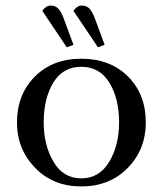

<svg xmlns="http://www.w3.org/2000/svg" viewBox="-20 -663 582 690"><path d="M41 -223Q41 -323 105 -387.5Q169 -452 272 -452Q376 -452 440 -388Q504 -324 504 -223Q504 -126 439 -59.5Q374 7 272 7Q171 7 106 -60Q41 -127 41 -223ZM132 -624Q145 -643 162 -643Q179 -643 189.5 -632Q200 -621 210 -594L244 -502L220 -493ZM137 -223Q137 -142 172 -82Q207 -22 272 -22Q337 -22 372.5 -81.5Q408 -141 408 -223Q408 -309 373 -366Q338 -423 272 -423Q206 -423 171.5 -366Q137 -309 137 -223ZM244 -624Q257 -643 274 -643Q291 -643 301.5 -632Q312 -621 322 -594L356 -502L332 -493Z"/></svg>

Font: Dihjauti
Style: Bold
Weight: 700
Designer: T. Christopher White
Version: Version 3.0.0